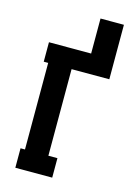

<svg xmlns="http://www.w3.org/2000/svg" viewBox="-138 -1013 775 1086"><g transform="rotate(15 250.0 -470.0)"><path d="M64 0V-114H90V-621H64V-735H311V-940H448V-621H227V-114H280V0Z"/></g></svg>

Font: Iosevka Slab Heavy
Style: Regular
Weight: 900
Monospace: yes
Designer: Belleve Invis
Foundry: Belleve Invis
Version: Version 11.1.0; ttfautohint (v1.8.3)